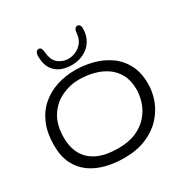

<svg xmlns="http://www.w3.org/2000/svg" viewBox="-163 -832 968 995"><g transform="rotate(-30 320.5 -334.0)"><path d="M299.5 24.5Q244 24.5 193 11.8Q142 -1 102.2 -29Q62.5 -57 39.5 -102.5Q16.5 -148 16.5 -214Q16.5 -286.5 39 -340Q61.5 -393.5 101.5 -428.5Q141.5 -463.5 193.8 -480.8Q246 -498 305.5 -498Q357 -498 408.8 -484.8Q460.5 -471.5 503.5 -442.2Q546.5 -413 572.5 -365Q598.5 -317 598.5 -247.5Q598.5 -197.5 580.2 -149.2Q562 -101 525 -61.8Q488 -22.5 432 1Q376 24.5 299.5 24.5ZM298.5 -34.5Q362.5 -34.5 407 -54.5Q451.5 -74.5 479.2 -107Q507 -139.5 519.5 -177.5Q532 -215.5 532 -252.5Q532 -306 511.8 -343Q491.5 -380 458 -402.5Q424.5 -425 383 -435.2Q341.5 -445.5 299 -445.5Q243 -445.5 193 -421.5Q143 -397.5 111.8 -348.5Q80.5 -299.5 80.5 -223.5Q80.5 -163.5 105 -121Q129.5 -78.5 178 -56.5Q226.5 -34.5 298.5 -34.5ZM306 -528.5Q269 -528.5 239.5 -541.5Q210 -554.5 193 -582.5Q176 -610.5 176 -654.5Q176 -671.5 182 -679.5Q188 -687.5 197 -687.5Q207 -687.5 211.5 -678.8Q216 -670 218 -649Q222.5 -604 249.2 -584.8Q276 -565.5 305.5 -565.5Q329.5 -565.5 352.2 -575.8Q375 -586 390.8 -606.8Q406.5 -627.5 409 -658.5Q410.5 -677 416.5 -684.2Q422.5 -691.5 431 -691.5Q438.5 -691.5 444 -685Q449.5 -678.5 449.5 -665.5Q449.5 -622 429.8 -591.2Q410 -560.5 377.2 -544.5Q344.5 -528.5 306 -528.5Z"/></g></svg>

Font: Gluten Thin ExtraLight
Style: Regular
Weight: 250
Version: Version 1.300